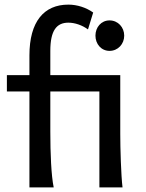

<svg xmlns="http://www.w3.org/2000/svg" viewBox="-20 -811 633 831"><path d="M9.8 -485.8V-415H107.4V0H212.4C201.7 -51.3 197.8 -147 197.8 -241.7V-415H410.2V0H510.3C503.9 -52.2 500.5 -168.9 500.5 -231.9V-485.8H197.8V-590.8C197.8 -679.2 225.1 -712.9 275.9 -712.9C304.2 -712.9 336.4 -701.7 360.8 -683.6L383.3 -756.8C353 -778.3 314 -791 275.9 -791C170.4 -791 107.4 -717.8 107.4 -571.3V-485.8ZM393.1 -656.7C393.1 -620.6 418 -590.8 454.1 -590.8C490.7 -590.8 517.6 -620.6 517.6 -656.7C517.6 -692.9 490.7 -722.7 454.1 -722.7C418 -722.7 393.1 -692.9 393.1 -656.7Z"/></svg>

Font: Andika
Style: Regular
Weight: 400
Designer: Victor Gaultney, Annie Olsen, Julie Remington, Don Collingsworth, Eric Hays
Foundry: SIL International
Version: Version 1.000